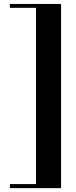

<svg xmlns="http://www.w3.org/2000/svg" viewBox="-20 -800 382 970"><path d="M162 150.5V-780H288.5V150.5ZM30 150.5V130H288.5V150.5ZM30 -760.5V-780H288.5V-760.5Z"/></svg>

Font: Bodoni Moda 11pt SemiBold
Style: Regular
Weight: 600
Designer: Owen Earl
Foundry: indestructible type
Version: Version 2.004